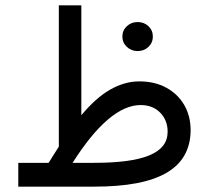

<svg xmlns="http://www.w3.org/2000/svg" viewBox="-20 -697 780 717"><path d="M437 -560.5Q437 -537.6 453.6 -522Q470.2 -506.3 494.1 -506.3Q518.1 -506.3 534.4 -522Q550.8 -537.6 550.8 -560.5Q550.8 -583.5 534.4 -599.1Q518.1 -614.7 494.1 -614.7Q470.2 -614.7 453.6 -599.1Q437 -583.5 437 -560.5ZM504.9 -304.7Q550.3 -304.7 578.1 -276.4Q606 -248 606 -205.1Q606 -174.8 588.9 -152.8Q571.8 -130.9 537.4 -116.7Q502.9 -102.5 451.2 -95.7Q399.4 -88.9 329.6 -88.9H251Q285.2 -142.6 318.1 -183.1Q351.1 -223.6 383.1 -250.7Q415 -277.8 445.6 -291.3Q476.1 -304.7 504.9 -304.7ZM161.6 -88.9H48.3V0H331.5Q421.9 0 489.3 -12.7Q556.6 -25.4 601.6 -51.5Q646.5 -77.6 668.9 -117.2Q691.4 -156.7 691.9 -210Q691.9 -263.7 668 -304.9Q644 -346.2 600.8 -369.6Q557.6 -393.1 500 -393.1Q471.7 -393.1 444.1 -385Q416.5 -377 389.6 -361.3Q362.8 -345.7 336.4 -322Q310.1 -298.3 283.7 -266.6V-677.2H199.7V-149.4Q190.4 -134.3 180.7 -119.4Q170.9 -104.5 161.6 -88.9Z"/></svg>

Font: Vazirmatn RD NL
Style: Regular
Weight: 400
Designer: Saber Rastikerdar
Foundry: Saber Rastikerdar
Version: Version 32.101